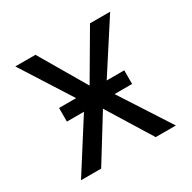

<svg xmlns="http://www.w3.org/2000/svg" viewBox="-127 -671 795 797"><g transform="rotate(-30 270.0 -272.5)"><path d="M139.2 -545.5H42.6L195.3 -305.4H113.6V-240.1H195.3L42.6 0H139.2L269.9 -211.6L400.6 0H497.2L342 -240.1H426.1V-305.4H342L497.2 -545.5H400.6L269.9 -322.4Z"/></g></svg>

Font: Magic Ui Pro
Style: Regular
Weight: 400
Designer: Stefan Endress, Andreas Faust
Version: Version 1.000;FEAKit 1.0